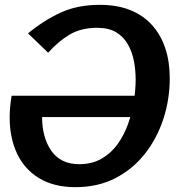

<svg xmlns="http://www.w3.org/2000/svg" viewBox="-20 -763 739 794"><path d="M96 -625Q160 -678 230 -710.5Q300 -743 393 -743Q464 -743 518 -721.5Q572 -700 608.5 -659.5Q645 -619 663.5 -563.5Q682 -508 682 -439Q682 -353 656 -272.5Q630 -192 580 -128Q530 -64 457.5 -26.5Q385 11 292 11Q203 11 142 -26Q81 -63 50.5 -128Q20 -193 20 -277Q20 -299 22 -321.5Q24 -344 28 -367H163Q159 -344 156.5 -322Q154 -300 154 -280Q154 -194 192.5 -139Q231 -84 308 -84Q360 -84 399.5 -106.5Q439 -129 466 -166.5Q493 -204 509.5 -250Q526 -296 533.5 -344Q541 -392 541 -434Q541 -474 533.5 -512Q526 -550 508 -581Q490 -612 459.5 -630Q429 -648 382 -648Q315 -648 268 -620Q221 -592 179 -545ZM28 -367H633L621 -279H47Z"/></svg>

Font: Rosario
Style: Italic
Weight: 400
Italic angle: -8.05°
Designer: Hector Gatti
Foundry: Omnibus Type
Version: Version 1.201